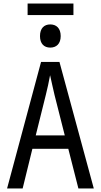

<svg xmlns="http://www.w3.org/2000/svg" viewBox="-20 -1065 570 1085"><path d="M136 -980H395V-1045H136ZM264 -796C298 -796 323 -817 323 -861C323 -906 298 -927 264 -927C230 -927 206 -906 206 -861C206 -818 229 -796 264 -796ZM20 0H108L163 -224H366L423 0H510L316 -715H212ZM239 -529C247 -560 257 -606 263 -640C270 -606 281 -561 288 -529L346 -300H182Z"/></svg>

Font: Noto Sans Mono Condensed
Style: Regular
Weight: 400
Width: 3
Designer: Monotype Design Team
Foundry: Monotype Imaging Inc.
Version: Version 2.014